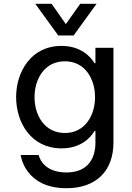

<svg xmlns="http://www.w3.org/2000/svg" viewBox="-20 -782 698 1012"><path d="M368 -595 489 -762H403L327 -655L252 -762H166L287 -595ZM330 210C489 210 578 117 578 -31V-530H483V-449H478C457 -484 406 -540 304 -540C144 -540 65 -404 65 -270C65 -136 144 0 304 0C406 0 457 -56 478 -91H483V-30C483 51 445 127 330 127C200 127 184 35 184 35H89C89 35 109 210 330 210ZM322 -81C215 -81 162 -174 162 -270C162 -366 215 -459 322 -459C428 -459 481 -366 481 -270C481 -174 428 -81 322 -81Z"/></svg>

Font: Be Vietnam Pro
Style: Regular
Weight: 400
Designer: Lam Bao, Tony Le, Vietanh Nguyen
Foundry: Yellow Type Foundry
Version: Version 1.002